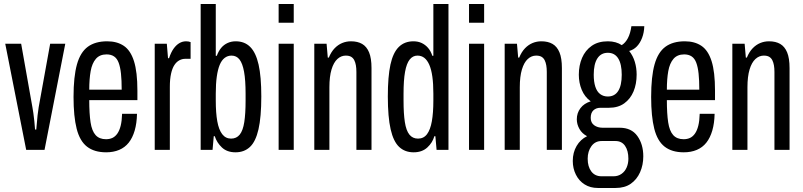

<svg xmlns="http://www.w3.org/2000/svg" viewBox="-20 -744 3985 953"><path d="M110 0 6 -527H85L141 -211Q143 -202 145.5 -183Q148 -164 150.5 -142Q153 -120 154 -101H160Q161 -108 162.5 -128Q164 -148 166.5 -171.5Q169 -195 172 -212L229 -527H304L201 0Z M507 12Q448 12 412 -16Q376 -44 360.5 -105Q345 -166 345 -263Q345 -364 362 -424.5Q379 -485 416 -512Q453 -539 512 -539Q561 -539 594.5 -516.5Q628 -494 645 -440.5Q662 -387 662 -294V-247H423Q423 -180 429.5 -137Q436 -94 454.5 -73.5Q473 -53 506 -53Q524 -53 538 -59.5Q552 -66 562.5 -81Q573 -96 579 -120Q585 -144 586 -179H660Q659 -132 648.5 -96Q638 -60 619 -36Q600 -12 571.5 0Q543 12 507 12ZM423 -299H584Q584 -346 580.5 -378.5Q577 -411 569 -432.5Q561 -454 546 -464Q531 -474 509 -474Q475 -474 456 -452Q437 -430 430 -391Q423 -352 423 -299Z M748 0V-527H808L814 -455H819Q829 -485 842 -503Q855 -521 870.5 -530Q886 -539 904 -539Q910 -539 915.5 -538Q921 -537 926 -535V-452H898Q884 -452 870 -444.5Q856 -437 845.5 -421Q835 -405 829 -378Q823 -351 823 -313V0Z M1149 12Q1107 12 1081.5 -12Q1056 -36 1046 -68H1041L1035 0H976V-724H1051V-467H1056Q1065 -491 1078 -506.5Q1091 -522 1109.5 -530.5Q1128 -539 1150 -539Q1194 -539 1222 -511Q1250 -483 1263.5 -423.5Q1277 -364 1277 -265Q1277 -163 1263 -102Q1249 -41 1220.5 -14.5Q1192 12 1149 12ZM1127 -56Q1154 -56 1170 -76Q1186 -96 1192.5 -138Q1199 -180 1199 -245V-279Q1199 -346 1191.5 -387.5Q1184 -429 1169 -448.5Q1154 -468 1129 -468Q1110 -468 1095 -456.5Q1080 -445 1070.5 -422Q1061 -399 1056 -363.5Q1051 -328 1051 -279V-245Q1051 -184 1058.5 -142Q1066 -100 1083 -78Q1100 -56 1127 -56Z M1363 -631V-724H1438V-631ZM1363 0V-527H1438V0Z M1540 0V-527H1601L1607 -458H1612Q1624 -487 1641 -504.5Q1658 -522 1678.5 -530.5Q1699 -539 1722 -539Q1755 -539 1777.5 -526Q1800 -513 1812 -484Q1824 -455 1824 -406V0H1749V-387Q1749 -405 1746.5 -419.5Q1744 -434 1738.5 -445Q1733 -456 1723 -462Q1713 -468 1696 -468Q1673 -468 1654.5 -451Q1636 -434 1625.5 -399Q1615 -364 1615 -311V0Z M2033 12Q1990 12 1961.5 -14.5Q1933 -41 1919 -102Q1905 -163 1905 -265Q1905 -364 1918 -423.5Q1931 -483 1959.5 -511Q1988 -539 2032 -539Q2055 -539 2073 -530.5Q2091 -522 2104.5 -506.5Q2118 -491 2126 -467H2131V-724H2206V0H2147L2141 -68H2136Q2127 -36 2101 -12Q2075 12 2033 12ZM2055 -56Q2083 -56 2099.5 -78Q2116 -100 2123.5 -142Q2131 -184 2131 -245V-279Q2131 -328 2126 -363.5Q2121 -399 2111 -422Q2101 -445 2086.5 -456.5Q2072 -468 2052 -468Q2029 -468 2013.5 -448.5Q1998 -429 1990.5 -387.5Q1983 -346 1983 -279V-245Q1983 -180 1989.5 -138Q1996 -96 2012 -76Q2028 -56 2055 -56Z M2308 -631V-724H2383V-631ZM2308 0V-527H2383V0Z M2485 0V-527H2546L2552 -458H2557Q2569 -487 2586 -504.5Q2603 -522 2623.5 -530.5Q2644 -539 2667 -539Q2700 -539 2722.5 -526Q2745 -513 2757 -484Q2769 -455 2769 -406V0H2694V-387Q2694 -405 2691.5 -419.5Q2689 -434 2683.5 -445Q2678 -456 2668 -462Q2658 -468 2641 -468Q2618 -468 2599.5 -451Q2581 -434 2570.5 -399Q2560 -364 2560 -311V0Z M2947 189Q2910 189 2882 171.5Q2854 154 2838.5 123Q2823 92 2823 55Q2823 13 2842 -19.5Q2861 -52 2894 -68Q2869 -81 2856 -104Q2843 -127 2843 -152Q2843 -183 2861 -207Q2879 -231 2912 -241Q2882 -263 2867.5 -298Q2853 -333 2853 -373Q2853 -419 2869 -456.5Q2885 -494 2917 -516.5Q2949 -539 2997 -539Q3018 -539 3035.5 -534Q3053 -529 3066 -520Q3084 -531 3096.5 -554.5Q3109 -578 3114 -614H3178Q3177 -582 3167 -556Q3157 -530 3141 -513.5Q3125 -497 3103 -491Q3122 -467 3131 -437Q3140 -407 3140 -374Q3140 -327 3124.5 -290Q3109 -253 3078.5 -231Q3048 -209 3002 -209H2960Q2939 -209 2925.5 -196.5Q2912 -184 2912 -159Q2912 -135 2929 -122.5Q2946 -110 2971 -110H3056Q3114 -110 3143.5 -69Q3173 -28 3173 32Q3173 75 3157 111Q3141 147 3111 168Q3081 189 3036 189ZM2966 131H3025Q3048 131 3065 119Q3082 107 3090.5 87Q3099 67 3099 44Q3099 4 3082.5 -20Q3066 -44 3035 -44H2966Q2934 -44 2915.5 -18.5Q2897 7 2897 44Q2897 83 2915 107Q2933 131 2966 131ZM2997 -265Q3031 -265 3048.5 -292.5Q3066 -320 3066 -373Q3066 -426 3048.5 -454Q3031 -482 2997 -482Q2963 -482 2945 -454Q2927 -426 2927 -373Q2927 -338 2935 -313.5Q2943 -289 2959 -277Q2975 -265 2997 -265Z M3374 12Q3315 12 3279 -16Q3243 -44 3227.5 -105Q3212 -166 3212 -263Q3212 -364 3229 -424.5Q3246 -485 3283 -512Q3320 -539 3379 -539Q3428 -539 3461.5 -516.5Q3495 -494 3512 -440.5Q3529 -387 3529 -294V-247H3290Q3290 -180 3296.5 -137Q3303 -94 3321.5 -73.5Q3340 -53 3373 -53Q3391 -53 3405 -59.5Q3419 -66 3429.5 -81Q3440 -96 3446 -120Q3452 -144 3453 -179H3527Q3526 -132 3515.5 -96Q3505 -60 3486 -36Q3467 -12 3438.5 0Q3410 12 3374 12ZM3290 -299H3451Q3451 -346 3447.5 -378.5Q3444 -411 3436 -432.5Q3428 -454 3413 -464Q3398 -474 3376 -474Q3342 -474 3323 -452Q3304 -430 3297 -391Q3290 -352 3290 -299Z M3615 0V-527H3676L3682 -458H3687Q3699 -487 3716 -504.5Q3733 -522 3753.5 -530.5Q3774 -539 3797 -539Q3830 -539 3852.5 -526Q3875 -513 3887 -484Q3899 -455 3899 -406V0H3824V-387Q3824 -405 3821.5 -419.5Q3819 -434 3813.5 -445Q3808 -456 3798 -462Q3788 -468 3771 -468Q3748 -468 3729.5 -451Q3711 -434 3700.5 -399Q3690 -364 3690 -311V0Z"/></svg>

Font: Archivo ExtraCondensed
Style: Regular
Weight: 400
Width: 2
Designer: Hector Gatti
Foundry: Omnibus-Type
Version: Version 2.001